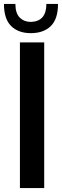

<svg xmlns="http://www.w3.org/2000/svg" viewBox="-32 -953 314 973"><path d="M69 -738H192V0H69ZM-12 -933H46Q46 -886 68 -864Q90 -842 124 -842Q203 -844 203 -933H262Q262 -857 225.5 -821Q189 -785 124 -785Q61 -785 24.5 -821Q-12 -857 -12 -933Z"/></svg>

Font: Exo SemiBold
Style: Regular
Weight: 600
Designer: Natanael Gama
Foundry: Natanael Gama
Version: Version 1.500